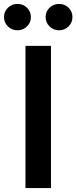

<svg xmlns="http://www.w3.org/2000/svg" viewBox="-60 -962 390 982"><path d="M200.7 -727.5V0H70.3V-727.5ZM242.2 -807.1Q213.4 -807.1 193.4 -826.9Q173.3 -846.7 173.3 -874.5Q173.3 -902.8 193.4 -922.4Q213.4 -941.9 242.2 -941.9Q271 -941.9 290.8 -922.4Q310.5 -902.8 310.5 -874.5Q310.5 -846.7 290.8 -826.9Q271 -807.1 242.2 -807.1ZM29.3 -807.1Q0.5 -807.1 -19.5 -826.9Q-39.6 -846.7 -39.6 -874.5Q-39.6 -902.8 -19.5 -922.4Q0.5 -941.9 29.3 -941.9Q58.1 -941.9 78.1 -922.4Q98.1 -902.8 98.1 -874.5Q98.1 -846.7 78.1 -826.9Q58.1 -807.1 29.3 -807.1Z"/></svg>

Font: Inter 18pt SemiBold
Style: Regular
Weight: 600
Designer: Rasmus Andersson
Foundry: rsms
Version: Version 4.001;git-66647c0bb